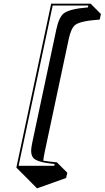

<svg xmlns="http://www.w3.org/2000/svg" viewBox="-20 -723 571 1048"><path d="M69.3 191.9 259.3 -703.1H474.6L530.8 -646.5L524.4 -616.2Q419.4 -608.9 391.1 -587.4Q368.2 -569.8 355.5 -511.7Q354.5 -507.8 354 -504.4L224.1 106.4Q217.3 138.7 216.3 153.8Q242.2 158.7 290.5 163.1L347.2 219.7L340.8 248.5L182.1 305.2L126 248.5ZM81.5 182.1H275.9L278.3 171.9Q182.1 163.6 161.1 138.2Q147.9 121.1 150.4 91.3Q151.9 75.2 157.7 47.9L287.6 -563Q301.8 -629.4 328.6 -650.4Q361.3 -674.8 460 -682.6L461.9 -692.9H267.6Z"/></svg>

Font: Linux Biolinum Shadow O
Style: Italic
Weight: 400
Italic angle: -12°
Designer: Philipp H. Poll
Foundry: Philipp H. Poll
Version: Version 0.6.2